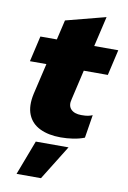

<svg xmlns="http://www.w3.org/2000/svg" viewBox="-98 -721 681 1022"><g transform="rotate(10 242.5 -210.5)"><path d="M263 10Q197 10 150.5 -12.5Q104 -35 85.5 -80.5Q67 -126 82 -194L121 -361H32L64 -500H153L178 -607L393 -663L355 -500H485L453 -361H323L286 -201Q276 -165 294.5 -145.5Q313 -126 351 -126Q374 -126 386.5 -128.5Q399 -131 411 -136L391 -11Q363 0 330 5Q297 10 263 10ZM314 55 198 242H66L137 55Z"/></g></svg>

Font: Work Sans ExtraBold
Style: Italic
Weight: 800
Italic angle: -13°
Designer: Wei Huang
Foundry: Wei Huang
Version: Version 2.012; ttfautohint (v1.8.3)